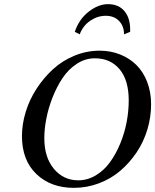

<svg xmlns="http://www.w3.org/2000/svg" viewBox="-20 -905 756 935"><path d="M195.8 -232.9Q195.8 -138.2 242.7 -82.5Q289.6 -26.9 360.8 -26.9Q406.2 -26.9 446.5 -51Q486.8 -75.2 515.6 -115Q544.4 -154.8 565.4 -205.6Q586.4 -256.3 596.7 -310.3Q606.9 -364.3 606.9 -416Q606.9 -514.6 562.3 -567.9Q517.6 -621.1 441.9 -621.1Q395 -621.1 354 -594.2Q313 -567.4 284.7 -524.9Q256.3 -482.4 235.8 -430.2Q215.3 -377.9 205.6 -327.1Q195.8 -276.4 195.8 -232.9ZM86.9 -242.2Q86.9 -300.3 105.2 -360.1Q123.5 -419.9 158 -472.9Q192.4 -525.9 237.8 -567.6Q283.2 -609.4 342.5 -633.8Q401.9 -658.2 464.8 -658.2Q518.6 -658.2 564.7 -639.9Q610.8 -621.6 644.3 -588.4Q677.7 -555.2 696.8 -505.9Q715.8 -456.5 715.8 -397Q715.8 -335 697.8 -274.7Q679.7 -214.4 645.5 -163.3Q611.3 -112.3 565.7 -73.2Q520 -34.2 461.4 -12.2Q402.8 9.8 339.8 9.8Q227.1 9.8 157 -57.6Q86.9 -125 86.9 -242.2ZM613.8 -750 584 -737.8Q584 -777.8 559.8 -803Q535.6 -828.1 495.1 -828.1Q455.1 -828.1 419.7 -804.2Q384.3 -780.3 368.2 -737.8L344.2 -750Q364.7 -811.5 411.9 -848.1Q459 -884.8 505.9 -884.8Q559.1 -884.8 587.6 -848.9Q616.2 -813 613.8 -750Z"/></svg>

Font: Common Serif Medium
Style: Italic
Weight: 500
Italic angle: -12°
Designer: Philipp H. Poll, Khaled Hosny
Foundry: Stefan Peev, Context Ltd.
Version: Version 1.026